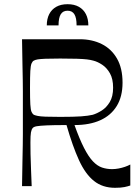

<svg xmlns="http://www.w3.org/2000/svg" viewBox="-20 -887 656 915"><path d="M85 0Q86 -72 87 -118Q88 -164 88.5 -194.5Q89 -225 89 -247.5Q89 -270 89 -293.5Q89 -317 89 -350Q89 -383 89 -406.5Q89 -430 89 -452.5Q89 -475 88.5 -505.5Q88 -536 87 -582Q86 -628 85 -700H360Q419 -700 465 -677Q511 -654 537.5 -608Q564 -562 564 -493Q564 -427 536.5 -382Q509 -337 458 -314Q407 -291 335 -291Q359 -224 380.5 -182Q402 -140 423 -118Q444 -96 466.5 -88.5Q489 -81 514 -81Q529 -81 545 -84Q561 -87 575.5 -92Q590 -97 601 -103V-3Q590 1 573 4.5Q556 8 528 8Q469 8 428 -24.5Q387 -57 356.5 -123.5Q326 -190 297 -291Q236 -291 203 -289.5Q170 -288 155.5 -285.5Q141 -283 136 -277Q130 -270 127.5 -256Q125 -242 125 -208Q125 -188 125.5 -152.5Q126 -117 128 -76Q130 -35 131 0ZM267 -330Q333 -330 367 -332.5Q401 -335 422 -340Q442 -346 464.5 -360Q487 -374 503 -400.5Q519 -427 519 -469Q519 -511 504 -537.5Q489 -564 467 -578.5Q445 -593 425 -598Q411 -602 393.5 -604Q376 -606 346 -607Q316 -608 267 -608Q222 -608 197 -607Q172 -606 160 -604Q148 -602 141 -598Q135 -595 130.5 -585Q126 -575 124.5 -549Q123 -523 123 -469Q123 -416 124.5 -389.5Q126 -363 130.5 -353.5Q135 -344 141 -340Q148 -337 160 -334.5Q172 -332 197 -331Q222 -330 267 -330ZM203 -766Q203 -797 214.5 -819.5Q226 -842 248 -854.5Q270 -867 302 -867Q334 -867 356 -854.5Q378 -842 389.5 -819.5Q401 -797 401 -766H345Q345 -802 334.5 -819Q324 -836 302 -836Q280 -836 269.5 -819Q259 -802 259 -766Z"/></svg>

Font: Ojuju Medium
Style: Regular
Weight: 500
Designer: Chisaokwu Joboson, Mirko Velimirovic
Foundry: Udi Foundry
Version: Version 1.000